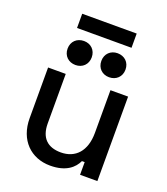

<svg xmlns="http://www.w3.org/2000/svg" viewBox="-151 -939 917 1053"><g transform="rotate(20 307.0 -412.5)"><path d="M265 9C359 9 402 -33 421 -74H437V0H538V-493H435V-244C435 -137 380 -79 295 -79C219 -79 174 -119 174 -204V-493H71V-197C71 -70 152 9 265 9ZM136 -627C136 -585 166 -557 207 -557C247 -557 277 -585 277 -627C277 -669 247 -697 207 -697C166 -697 136 -669 136 -627ZM146 -751H464V-834H146ZM333 -627C333 -585 363 -557 403 -557C444 -557 474 -585 474 -627C474 -669 444 -697 403 -697C363 -697 333 -669 333 -627Z"/></g></svg>

Font: Meta Space Medium
Style: Regular
Weight: 500
Designer: Meta Pool / Florian Karsten
Foundry: Meta Pool / Florian Karsten
Version: Version 2.000;Glyphs 3.1.1 (3137)